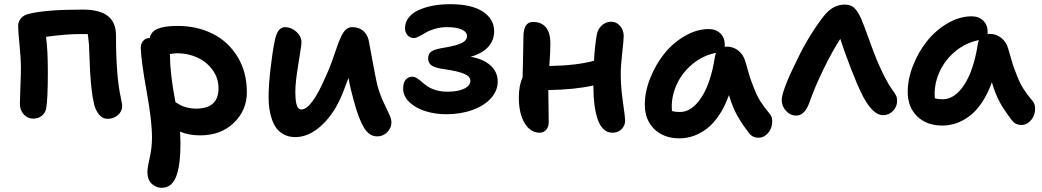

<svg xmlns="http://www.w3.org/2000/svg" viewBox="-20 -603 4988 919"><path d="M494.1 -34.2Q471.2 -34.2 453.6 -55.2Q436 -76.2 429.2 -109.9Q422.4 -137.7 417.7 -181.4Q413.1 -225.1 411.4 -257.1Q409.7 -289.1 408 -335.7Q406.2 -382.3 405.8 -390.1Q401.9 -430.7 399.9 -439.9H356.9Q298.3 -439.9 200.2 -426.8Q209 -366.7 209 -258.8Q209 -129.9 201.2 -84Q196.8 -62 179.9 -48.6Q163.1 -35.2 139.2 -35.2Q111.8 -35.2 93.5 -55.7Q75.2 -76.2 75.2 -106Q75.2 -126.5 77.6 -187Q80.1 -247.6 80.1 -273.9Q80.1 -323.2 73.5 -387.7Q66.9 -452.1 66.9 -479Q66.9 -499 80.3 -515.1Q93.8 -531.2 116.2 -536.1Q194.8 -557.1 376 -557.1Q456.1 -557.1 495.6 -526.9Q535.2 -496.6 535.2 -433.1Q535.2 -239.3 558.1 -136.2Q564.9 -103 564.9 -96.2Q564.9 -69.8 544.2 -52Q523.4 -34.2 494.1 -34.2Z M938 44.9Q882.8 44.9 841.8 26.9Q843.8 63 843.8 81.1Q843.8 128.4 840.1 164.1Q836.4 199.7 826.9 231.2Q817.4 262.7 799.1 279.3Q780.8 295.9 753.9 295.9Q726.1 295.9 705.8 276.1Q685.5 256.3 685.5 219.2Q685.5 199.2 696.5 152.3Q707.5 105.5 707.5 54.2Q707.5 -24.4 682.1 -164.3Q656.7 -304.2 653.8 -371.1Q653.3 -394 665.3 -407.5Q677.2 -420.9 696.8 -420.9Q702.6 -451.7 734.9 -465.3Q767.1 -479 829.6 -479Q921.9 -479 996.6 -442.1Q1071.3 -405.3 1116.5 -332Q1161.6 -258.8 1161.6 -161.1Q1161.6 -75.7 1099.6 -15.4Q1037.6 44.9 938 44.9ZM793.9 -333Q793.9 -249 819.8 -113.8Q834.5 -104.5 844.7 -99.1Q855 -93.8 875.2 -88.4Q895.5 -83 918 -83Q1025.9 -83 1025.9 -180.2Q1025.9 -230.5 996.3 -269.8Q966.8 -309.1 922.4 -328.6Q877.9 -348.1 828.6 -348.1Q817.4 -348.1 793 -344.2Q793.9 -340.3 793.9 -333Z M1393.6 53.2Q1364.7 53.2 1342 42.2Q1319.3 31.2 1305.2 13.2Q1291 -4.9 1282 -30.5Q1272.9 -56.2 1269.3 -82.5Q1265.6 -108.9 1265.6 -139.2Q1265.6 -193.8 1275.1 -276.1Q1284.7 -358.4 1293.9 -401.9Q1306.2 -473.1 1343.8 -473.1Q1374 -473.1 1398.4 -451.2Q1422.9 -429.2 1422.9 -400.9Q1422.9 -384.8 1408.2 -297.4Q1393.6 -210 1393.6 -166Q1393.6 -147.5 1394.5 -134.5Q1395.5 -121.6 1398.2 -107.7Q1400.9 -93.8 1407 -86.4Q1413.1 -79.1 1422.9 -79.1Q1471.7 -79.1 1541.5 -242.2Q1555.7 -272.5 1569.6 -311.3Q1583.5 -350.1 1592 -375.7Q1600.6 -401.4 1611.3 -425.3Q1622.1 -449.2 1635.3 -461.2Q1648.4 -473.1 1665.5 -473.1Q1699.7 -473.1 1720.9 -453.1Q1742.2 -433.1 1746.6 -399.9Q1777.3 -230.5 1786.6 -193.8Q1797.9 -151.9 1815.2 -115Q1832.5 -78.1 1843 -55.9Q1853.5 -33.7 1853.5 -17.1Q1853.5 9.8 1833.3 29.8Q1813 49.8 1785.6 49.8Q1747.6 49.8 1722.4 8.5Q1697.3 -32.7 1673.8 -119.1Q1656.7 -180.2 1647.9 -230Q1644.5 -221.2 1636 -198.7Q1627.4 -176.3 1622.6 -163.1Q1584 -63.5 1521.7 -5.1Q1459.5 53.2 1393.6 53.2Z M2116.2 -56.2Q2063.5 -56.2 2017.1 -70.6Q1970.7 -85 1940.2 -113.5Q1909.7 -142.1 1909.7 -179.2Q1909.7 -207.5 1921.9 -221.7Q1934.1 -235.8 1954.6 -235.8Q1964.8 -235.8 1976.1 -228.5Q1987.3 -221.2 1999.5 -210.4Q2011.7 -199.7 2027.1 -189.2Q2042.5 -178.7 2067.1 -171.4Q2091.8 -164.1 2121.6 -164.1Q2171.9 -164.1 2201.7 -178.5Q2231.4 -192.9 2231.4 -216.8Q2231.4 -236.8 2202.4 -249.5Q2173.3 -262.2 2105.5 -272Q2063.5 -277.8 2046.4 -289.3Q2029.3 -300.8 2029.3 -323.2Q2029.3 -347.7 2047.6 -358.4Q2065.9 -369.1 2113.3 -376Q2167 -385.3 2191.2 -397.7Q2215.3 -410.2 2215.3 -430.2Q2215.3 -450.2 2189.5 -461.7Q2163.6 -473.1 2119.6 -473.1Q2089.4 -473.1 2061.8 -465.1Q2034.2 -457 2018.1 -447Q2002 -437 1986.3 -429Q1970.7 -420.9 1961.4 -420.9Q1942.4 -420.9 1930.4 -434.8Q1918.5 -448.7 1918.5 -467.8Q1918.5 -496.6 1936.5 -519.3Q1954.6 -542 1985.6 -555.7Q2016.6 -569.3 2054.4 -576.2Q2092.3 -583 2135.3 -583Q2236.8 -583 2291 -547.6Q2345.2 -512.2 2345.2 -453.1Q2345.2 -410.2 2316.9 -378.7Q2288.6 -347.2 2232.4 -331.1Q2293 -321.3 2327.6 -289.8Q2362.3 -258.3 2362.3 -212.9Q2362.3 -168.9 2330.3 -133.1Q2298.3 -97.2 2241.7 -76.7Q2185.1 -56.2 2116.2 -56.2Z M2563.5 32.2Q2518.6 32.2 2491 -13.9Q2463.4 -60.1 2463.4 -136.2Q2463.4 -194.8 2481.4 -231.9Q2481.9 -258.3 2483.6 -326.7Q2485.4 -395 2485.4 -426.8Q2485.4 -498 2531.2 -498Q2571.8 -498 2593 -471.9Q2614.3 -445.8 2614.3 -397Q2614.3 -354 2609.4 -287.1Q2737.3 -289.1 2823.2 -312Q2826.7 -380.9 2836.4 -436Q2840.8 -462.9 2860.1 -481Q2879.4 -499 2905.3 -499Q2930.7 -499 2948 -478.8Q2965.3 -458.5 2965.3 -431.2Q2965.3 -411.1 2958.3 -350.8Q2951.2 -290.5 2951.2 -247.1Q2951.2 -186 2961.7 -114Q2972.2 -42 2972.2 -26.9Q2972.2 -1.5 2955.1 15.4Q2938 32.2 2911.1 32.2Q2886.7 32.2 2868.9 15.4Q2851.1 -1.5 2840.6 -32.5Q2830.1 -63.5 2825.2 -102.3Q2820.3 -141.1 2820.3 -189V-193.8Q2729.5 -173.8 2604.5 -171.9Q2604.5 -142.1 2605.5 -91.6Q2606.4 -41 2606.4 -18.1Q2606.4 3.9 2594.5 18.1Q2582.5 32.2 2563.5 32.2Z M3232.4 59.1Q3157.2 59.1 3111.8 14.9Q3066.4 -29.3 3066.4 -102.1Q3066.4 -164.1 3092.3 -229.2Q3118.2 -294.4 3159.7 -346.2Q3201.2 -397.9 3258.1 -430.9Q3314.9 -463.9 3372.6 -463.9Q3406.2 -463.9 3427.7 -443.4Q3449.2 -422.9 3449.2 -387.2Q3449.2 -380.9 3448.2 -378.9Q3451.2 -379.9 3457.5 -379.9Q3490.7 -379.9 3514.6 -360.4Q3538.6 -340.8 3547.4 -309.1Q3562 -257.3 3568.6 -236.6Q3575.2 -215.8 3589.4 -179.7Q3603.5 -143.6 3620.8 -116.2Q3638.2 -88.9 3663.6 -59.1Q3674.8 -46.9 3676 -26.9Q3677.2 -6.8 3669.9 11.5Q3662.6 29.8 3646.7 43Q3630.9 56.2 3611.3 56.2Q3581.5 56.2 3565.4 34.2Q3529.8 -11.7 3507.8 -51.5Q3485.8 -91.3 3469.2 -147.9Q3449.2 -92.3 3421.6 -51.3Q3394 -10.3 3362.8 13.2Q3331.5 36.6 3299.1 47.9Q3266.6 59.1 3232.4 59.1ZM3195.3 -91.8Q3195.3 -77.6 3196.3 -71.8Q3210.4 -66.9 3234.4 -66.9Q3291.5 -66.9 3337.2 -136.5Q3382.8 -206.1 3402.3 -333Q3403.8 -341.3 3407.2 -350.1Q3345.7 -337.9 3296.9 -298.3Q3248 -258.8 3221.7 -204.3Q3195.3 -149.9 3195.3 -91.8Z M3791 -49.8Q3762.7 -49.8 3742.2 -72.5Q3721.7 -95.2 3721.7 -124Q3721.7 -143.6 3735.8 -182.4Q3750 -221.2 3763.4 -250.2Q3776.9 -279.3 3803.7 -334Q3829.1 -385.7 3862.1 -438.5Q3895 -491.2 3922.9 -525.9Q3965.8 -581.1 4023.9 -581.1Q4051.8 -581.1 4068.6 -565.4Q4085.4 -549.8 4101.6 -514.2Q4113.3 -487.3 4138.2 -418.2Q4163.1 -349.1 4176.8 -315.9Q4218.8 -216.8 4252 -171.9Q4264.6 -155.3 4269.3 -145Q4273.9 -134.8 4273.9 -120.1Q4273.9 -91.8 4254.2 -71.8Q4234.4 -51.8 4207 -51.8Q4152.8 -51.8 4100.6 -162.1Q4081.5 -201.2 4051 -280Q4020.5 -358.9 4002 -417Q3964.8 -359.9 3922.6 -273.7Q3880.4 -187.5 3854 -111.8Q3831.5 -49.8 3791 -49.8Z M4490.7 -2Q4415.5 -2 4370.1 -46.1Q4324.7 -90.3 4324.7 -163.1Q4324.7 -225.1 4350.6 -290.3Q4376.5 -355.5 4418 -407.2Q4459.5 -459 4516.4 -491.9Q4573.2 -524.9 4630.9 -524.9Q4664.6 -524.9 4686 -504.4Q4707.5 -483.9 4707.5 -448.2Q4707.5 -441.9 4706.5 -439.9Q4709.5 -440.9 4715.8 -440.9Q4749 -440.9 4772.9 -421.4Q4796.9 -401.9 4805.7 -370.1Q4820.3 -318.4 4826.9 -297.6Q4833.5 -276.9 4847.7 -240.7Q4861.8 -204.6 4879.2 -177.2Q4896.5 -149.9 4921.9 -120.1Q4933.1 -107.9 4934.3 -87.9Q4935.5 -67.9 4928.2 -49.6Q4920.9 -31.2 4905 -18.1Q4889.2 -4.9 4869.6 -4.9Q4839.8 -4.9 4823.7 -26.9Q4788.1 -72.8 4766.1 -112.5Q4744.1 -152.3 4727.5 -209Q4707.5 -153.3 4679.9 -112.3Q4652.3 -71.3 4621.1 -47.9Q4589.8 -24.4 4557.4 -13.2Q4524.9 -2 4490.7 -2ZM4453.6 -152.8Q4453.6 -138.7 4454.6 -132.8Q4468.8 -127.9 4492.7 -127.9Q4549.8 -127.9 4595.5 -197.5Q4641.1 -267.1 4660.6 -394Q4662.1 -402.3 4665.5 -411.1Q4604 -398.9 4555.2 -359.4Q4506.3 -319.8 4480 -265.4Q4453.6 -210.9 4453.6 -152.8Z"/></svg>

Font: Shantell Sans Bouncy
Style: Regular
Weight: 600
Designer: Stephen Nixon, Anya Danilova, Shantell Martin
Foundry: Arrow Type
Version: Version 1.006;[9816181b4]